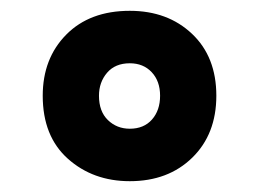

<svg xmlns="http://www.w3.org/2000/svg" viewBox="-20 -596 467 355"><path d="M220 -261Q152 -261 105.5 -302.5Q59 -344 59 -419Q59 -488 102.5 -532Q146 -576 220 -576Q290 -576 335 -533.5Q380 -491 380 -419Q380 -348 335.5 -304.5Q291 -261 220 -261ZM220 -358Q246 -358 261 -375Q276 -392 276 -419Q276 -446 260.5 -462.5Q245 -479 220 -479Q193 -479 178 -461.5Q163 -444 163 -419Q163 -390 179.5 -374Q196 -358 220 -358Z"/></svg>

Font: Noto Sans Devanagari UI SemiCondensed ExtraBold
Style: Regular
Weight: 800
Width: 4
Designer: Jelle Bosma - Monotype Design Team
Foundry: Monotype Imaging Inc.
Version: Version 2.004; ttfautohint (v1.8.4.7-5d5b)